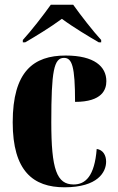

<svg xmlns="http://www.w3.org/2000/svg" viewBox="-20 -786 501 816"><path d="M77 -616V-606H87C127 -629 196 -671 243 -706C290 -671 360 -629 400 -606H410V-616C375 -654 323 -721 291 -766H196C164 -721 112 -654 77 -616ZM254 10C396 10 431 -55 431 -99C431 -126 418 -149 391 -153C382 -37 343 -2 293 -2C221 -2 198 -66 198 -267C198 -484 209 -540 252 -540C286 -540 299 -505 299 -353C415 -353 432 -406 432 -441C432 -503 381 -550 259 -550C123 -550 34 -483 34 -266C34 -59 121 10 254 10Z"/></svg>

Font: Noto Serif Display ExtraCondensed Black
Style: Regular
Weight: 900
Width: 2
Designer: Monotype Design Team
Foundry: Monotype Imaging Inc.
Version: Version 2.009